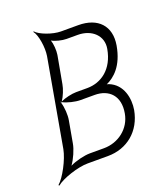

<svg xmlns="http://www.w3.org/2000/svg" viewBox="-144 -668 668 793"><g transform="rotate(-20 189.5 -271.5)"><path d="M55 -14C71 -36 88 -74 92 -99L109 -194C113 -216 111 -250 104 -272C105 -273 105 -274 106 -275C126 -264 160 -256 183 -256H245C308 -256 349 -215 336 -142C325 -78 269 -36 206 -36H144C119 -36 79 -26 55 -14ZM102 -278C103 -277 105 -277 106 -276C105 -276 104 -275 103 -275C102 -276 103 -277 102 -278ZM108 -277C120 -294 132 -324 135 -343L157 -464C160 -483 158 -512 152 -529C167 -520 196 -513 215 -513H264C326 -513 369 -472 359 -417C344 -332 287 -293 226 -293H177C158 -293 127 -286 108 -277ZM-23 43 -20 46C6 24 78 0 121 0H210C295 0 361 -54 377 -142C385 -189 374 -255 315 -278C313 -279 310 -279 307 -280C342 -296 385 -331 400 -417C414 -499 366 -550 280 -550H204C168 -550 114 -570 98 -589L96 -587C112 -568 121 -510 115 -474L47 -90C39 -47 3 21 -23 43Z"/></g></svg>

Font: Armata Saber
Style: RgIta
Weight: 400
Designer: Jasper
Foundry: Cannot Into Space Fonts
Version: Version 0.970